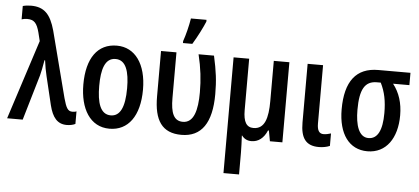

<svg xmlns="http://www.w3.org/2000/svg" viewBox="-61 -912 2816 1289"><g transform="rotate(5 1347.0 -267.5)"><path d="M407 10C428 10 449 6 465 -2V-87C457 -83 448 -82 437 -82C407 -82 395 -103 377 -168L262 -613C232 -722 188 -767 100 -767C81 -767 62 -765 44 -760V-670C55 -674 68 -676 82 -676C129 -676 148 -653 164 -592L178 -535L5 0H110L200 -306C206 -328 213 -363 221 -410H225C230 -372 236 -337 244 -305L290 -113C310 -32 344 10 407 10Z M695 10C821 10 897 -93 897 -271C897 -443 820 -550 697 -550C568 -550 495 -449 495 -271C495 -108 564 10 695 10ZM696 -80C625 -80 602 -159 602 -271C602 -381 624 -460 696 -460C767 -460 790 -382 790 -271C790 -143 759 -80 696 -80Z M1137 -606H1200C1234 -662 1263 -720 1281 -763V-775H1176C1168 -725 1152 -661 1137 -619ZM1180 9C1315 9 1383 -89 1383 -283C1383 -373 1375 -436 1352 -540H1248C1270 -449 1279 -371 1279 -286C1279 -166 1256 -79 1182 -79C1120 -79 1099 -133 1099 -232V-540H995V-234C995 -73 1049 9 1180 9Z M1484 240H1589V95C1589 58 1587 19 1585 -22H1587C1603 0 1625 10 1652 10C1698 10 1735 -18 1757 -71H1763L1776 0H1860V-540H1755V-269C1755 -155 1734 -79 1658 -79C1611 -79 1589 -114 1589 -194V-540H1484Z M2106 10C2133 10 2159 5 2180 -4V-88C2165 -83 2145 -79 2130 -79C2102 -79 2087 -99 2087 -147V-540H1983V-145C1983 -38 2020 10 2106 10Z M2433 10C2560 10 2632 -96 2632 -249C2632 -332 2610 -401 2566 -457H2676V-540H2459C2311 -540 2237 -445 2237 -256C2237 -90 2310 10 2433 10ZM2433 -79C2368 -79 2343 -158 2343 -262C2343 -399 2376 -457 2457 -457H2483C2513 -397 2525 -336 2525 -255C2525 -139 2494 -79 2433 -79Z"/></g></svg>

Font: Kathrein 67 Medium Condensed
Style: Regular
Weight: 500
Width: 3
Designer: Lazydogs Typefoundry, based on Open Sans by Ascender Corporation
Foundry: Lazydogs Typefoundry
Version: Version 1.003;PS 001.003;hotconv 1.0.88;makeotf.lib2.5.64775